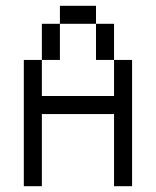

<svg xmlns="http://www.w3.org/2000/svg" viewBox="-20 -645 540 665"><path d="M62.5 -437.5V0H125Q125 0 125 -250H375Q375 -250 375 0H437.5V-437.5H375Q375 -437.5 375 -312.5H125Q125 -312.5 125 -437.5ZM125 -437.5H187.5Q187.5 -437.5 187.5 -562.5H125Q125 -562.5 125 -437.5ZM375 -437.5Q375 -437.5 375 -562.5H312.5Q312.5 -562.5 312.5 -437.5ZM187.5 -562.5H312.5V-625H187.5Z"/></svg>

Font: CalcUnifontExMono
Style: Regular
Weight: 500
Version: Version 15.0.06